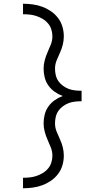

<svg xmlns="http://www.w3.org/2000/svg" viewBox="-20 -853 540 1026"><path d="M103 153V97Q121 97 139.5 95Q158 93 175.5 87Q193 81 209 71.5Q225 62 237 47.5Q249 33 254.5 15Q260 -3 260 -21Q260 -44 251.5 -65Q243 -86 234 -106.5Q225 -127 219 -149Q213 -171 213 -194Q213 -218 219 -241.5Q225 -265 239 -284.5Q253 -304 273 -318Q293 -332 315 -340Q293 -348 273 -362Q253 -376 239 -395.5Q225 -415 219 -438.5Q213 -462 213 -486Q213 -509 219 -531Q225 -553 234 -573.5Q243 -594 251.5 -615Q260 -636 260 -659Q260 -677 254.5 -695Q249 -713 237 -727.5Q225 -742 209 -751.5Q193 -761 175.5 -767Q158 -773 139.5 -775Q121 -777 103 -777V-833Q129 -833 155 -829.5Q181 -826 205.5 -817Q230 -808 252 -793Q274 -778 290 -757Q306 -736 313.5 -710.5Q321 -685 321 -659Q321 -636 315.5 -614Q310 -592 300.5 -571.5Q291 -551 282.5 -530Q274 -509 274 -486Q274 -469 278 -451.5Q282 -434 292 -419.5Q302 -405 316.5 -394.5Q331 -384 347 -378Q363 -372 380.5 -370Q398 -368 416 -368V-312Q398 -312 380.5 -310Q363 -308 347 -302Q331 -296 316.5 -285.5Q302 -275 292 -260.5Q282 -246 278 -228.5Q274 -211 274 -194Q274 -171 282.5 -150Q291 -129 300.5 -108.5Q310 -88 315.5 -66Q321 -44 321 -21Q321 5 313.5 30.5Q306 56 290 77Q274 98 252 113Q230 128 205.5 137Q181 146 155 149.5Q129 153 103 153Z"/></svg>

Font: Iosevka Term Curly Light
Style: Regular
Weight: 300
Designer: Belleve Invis
Foundry: Belleve Invis
Version: Version 32.3.0